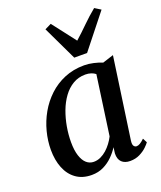

<svg xmlns="http://www.w3.org/2000/svg" viewBox="-152 -921 862 1027"><g transform="rotate(-20 279.5 -407.5)"><path d="M450.5 -91.5Q447.5 -69.5 453.8 -61Q460 -52.5 469.5 -52.5Q478.5 -52.5 489.2 -58.8Q500 -65 514.5 -79L527.5 -54Q522 -45.5 506 -30Q490 -14.5 465.5 -2.2Q441 10 410.5 10Q380 10 362.8 -6.5Q345.5 -23 346.5 -56.5L351 -90Q335.5 -65.5 312.5 -42.5Q289.5 -19.5 259.5 -4.8Q229.5 10 192 10Q139.5 10 103.5 -15.8Q67.5 -41.5 49.2 -87Q31 -132.5 31 -191Q31 -242 44.5 -294Q58 -346 84.5 -392.8Q111 -439.5 150 -476.2Q189 -513 239.8 -534.2Q290.5 -555.5 352.5 -555.5Q378 -555.5 405.5 -549.2Q433 -543 454 -534L516.5 -554ZM398.5 -489Q388 -497.5 373.5 -502.2Q359 -507 341.5 -507Q302 -507 270.5 -488.2Q239 -469.5 215.8 -437.5Q192.5 -405.5 177.2 -364.8Q162 -324 154.2 -279.8Q146.5 -235.5 146.5 -193Q146.5 -146 156.8 -114.8Q167 -83.5 184.8 -68Q202.5 -52.5 226 -52.5Q246.5 -52.5 265.2 -61.2Q284 -70 300 -84.2Q316 -98.5 329 -116Q342 -133.5 351 -151.5ZM317.5 -612 224.5 -807 261 -825Q285.5 -793.5 311.2 -760Q337 -726.5 363.5 -692Q400.5 -725 434.2 -758.5Q468 -792 508 -825L542.5 -803.5L390.5 -612Z"/></g></svg>

Font: Merriweather 48pt Medium
Style: Italic
Weight: 500
Italic angle: -7.8°
Version: Version 2.101